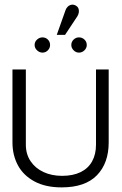

<svg xmlns="http://www.w3.org/2000/svg" viewBox="-20 -802 527 832"><path d="M197 -607Q197 -621 187.5 -630.5Q178 -640 164 -640Q151 -640 140.5 -630.5Q130 -621 130 -607Q130 -594 140.5 -584Q151 -574 164 -574Q178 -574 187.5 -584Q197 -594 197 -607ZM356 -607Q356 -621 346 -630.5Q336 -640 322 -640Q309 -640 299 -630.5Q289 -621 289 -607Q289 -594 299 -584Q309 -574 322 -574Q336 -574 346 -584Q356 -594 356 -607ZM315 -731Q320 -739 321.5 -748Q323 -757 320 -765Q317 -773 308 -778Q299 -783 290 -781.5Q281 -780 274 -773.5Q267 -767 264 -758L226 -651H262ZM451 -185V-501H396V-175Q396 -133 379 -102.5Q362 -72 329 -56Q296 -40 249 -40Q204 -40 168.5 -56.5Q133 -73 112.5 -103.5Q92 -134 92 -175V-501H34V-185Q34 -130 57.5 -86Q81 -42 129 -16Q177 10 247 10Q349 10 400 -42.5Q451 -95 451 -185Z"/></svg>

Font: AdventPro_ExpandedRegular
Style: ExpandedRegular
Weight: 400
Width: 7
Designer: VivaRado, Andreas Kalpakidis
Foundry: VivaRado, Andreas Kalpakidis
Version: Version 3.000